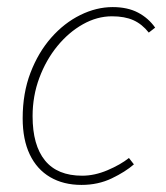

<svg xmlns="http://www.w3.org/2000/svg" viewBox="-20 -510 468 542"><path d="M210 12Q159 12 121.5 -10Q84 -32 64 -74Q44 -116 44 -176Q44 -247 66 -304.5Q88 -362 124.5 -403.5Q161 -445 206.5 -467.5Q252 -490 298 -490Q340 -490 369.5 -474.5Q399 -459 418 -432L400 -418Q381 -442 356.5 -453Q332 -464 296 -464Q254 -464 214 -441.5Q174 -419 142 -380Q110 -341 91 -290Q72 -239 72 -182Q72 -100 107 -57Q142 -14 212 -14Q247 -14 283.5 -29.5Q320 -45 344 -64L358 -46Q334 -25 295.5 -6.5Q257 12 210 12Z"/></svg>

Font: Source Sans Variable
Style: Italic
Weight: 200
Italic angle: -11°
Designer: Paul D. Hunt
Foundry: Adobe Systems Incorporated
Version: Version 3.006;hotconv 1.0.111;makeotfexe 2.5.65597